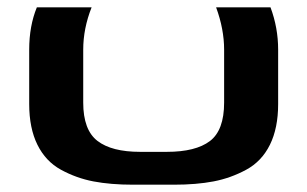

<svg xmlns="http://www.w3.org/2000/svg" viewBox="-20 -506 842 526"><path d="M208 -370V-225Q208 -150 247 -120Q286 -90 364 -90H437Q516 -90 555 -119.5Q594 -149 594 -225V-370Q594 -426 572 -486H721Q742 -430 742 -370V-221Q742 -155 719.5 -109.5Q697 -64 654.5 -41Q612 -18 565 -9Q518 0 456 0H345Q283 0 236 -9Q189 -18 147 -41Q105 -64 82.5 -109.5Q60 -155 60 -221V-370Q60 -435 81 -486H231Q208 -428 208 -370Z"/></svg>

Font: Aneo
Style: Bold
Weight: 700
Designer: Anastasios Pappas
Foundry: Anastasios Pappas
Version: Version 1.000